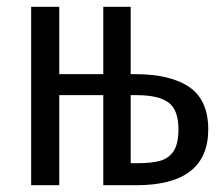

<svg xmlns="http://www.w3.org/2000/svg" viewBox="-20 -547 640 567"><path d="M366 -328H379Q484 -328 539.5 -289.5Q595 -251 595 -165Q595 0 382 0H285V-266H155V0H72V-527H155V-328H285V-527H366ZM366 -266V-65H385Q427 -65 452.5 -72Q478 -79 492.5 -100.5Q507 -122 507 -165Q507 -222 478 -244Q449 -266 383 -266Z"/></svg>

Font: FiraDG Mono
Style: Regular
Weight: 400
Designer: Carrois Corporate & Edenspiekermann AG
Foundry: Carrois Corporate GbR & Edenspiekermann AG
Version: Version 3.206